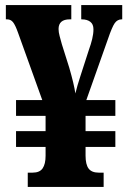

<svg xmlns="http://www.w3.org/2000/svg" viewBox="-20 -734 506 754"><path d="M89 0V-56H108Q136 -56 147.5 -73Q159 -90 159 -122V-157H43V-219H159V-279H43V-341H146L51 -605Q40 -636 31 -647Q22 -658 8 -658H3V-714H260V-658H254Q210 -658 210 -620Q210 -608 214 -593Q218 -578 223 -560L252 -468Q261 -437 267 -412Q273 -387 276 -367Q280 -383 284.5 -399Q289 -415 296 -436L329 -538Q337 -560 342 -580.5Q347 -601 347 -619Q347 -639 334.5 -648.5Q322 -658 301 -658H299V-714H460V-658H458Q441 -658 430.5 -643Q420 -628 404 -581L319 -341H433V-279H316V-219H433V-157H316V-123Q316 -88 328 -72Q340 -56 368 -56H387V0Z"/></svg>

Font: Noto Serif Thai ExtraCondensed Black
Style: Regular
Weight: 900
Width: 2
Designer: Monotype Design Team
Foundry: Monotype Imaging Inc.
Version: Version 2.002; ttfautohint (v1.8.4.7-5d5b)